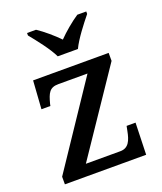

<svg xmlns="http://www.w3.org/2000/svg" viewBox="-141 -857 798 948"><g transform="rotate(-20 258.0 -383.0)"><path d="M218 -606H324C345 -651 395 -715 426 -753V-766H379C344 -743 300 -706 270 -675C240 -706 197 -743 162 -766H115V-753C146 -715 197 -651 218 -606ZM35 0H462L467 -167H420L415 -142C406 -95 392 -60 348 -60H167L460 -494V-536H63L53 -388H100L102 -398C116 -451 127 -476 174 -476H327L35 -40Z"/></g></svg>

Font: Noto Serif Yezidi Medium
Style: Regular
Weight: 500
Designer: Dalton Maag Ltd
Foundry: Dalton Maag Ltd
Version: Version 1.001